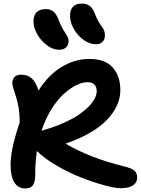

<svg xmlns="http://www.w3.org/2000/svg" viewBox="-20 -1083 786 1072"><path d="M515.1 -835.9Q480.5 -835.9 446.5 -860.4Q412.6 -884.8 391.8 -921.9Q371.1 -959 371.1 -994.1Q371.1 -1063 437 -1063Q463.9 -1063 481.4 -1049.6Q499 -1036.1 511.2 -1002.9Q519.5 -980.5 530.3 -962.2Q541 -943.8 548.3 -935.1Q555.7 -926.3 560.8 -913.8Q565.9 -901.4 565.9 -886.2Q565.9 -863.3 552.5 -849.6Q539.1 -835.9 515.1 -835.9ZM310.1 -805.2Q276.4 -805.2 242.7 -829.8Q209 -854.5 188 -891.6Q167 -928.7 167 -963.9Q167 -996.1 184.1 -1014.2Q201.2 -1032.2 235.8 -1032.2Q261.7 -1032.2 278.8 -1018.1Q295.9 -1003.9 308.1 -969.2Q318.8 -939.9 333 -917.5Q347.2 -895 355 -882.1Q362.8 -869.1 362.8 -854Q362.8 -831.5 348.9 -818.4Q335 -805.2 310.1 -805.2ZM121.1 -30.8Q82 -30.8 60.5 -63.7Q39.1 -96.7 39.1 -162.1Q39.1 -251.5 89.8 -398.9Q89.8 -449.7 82.8 -488.5Q75.7 -527.3 55.2 -587.9Q43 -622.1 54.4 -644Q65.9 -666 99.1 -666Q134.8 -666 158.2 -644.5Q181.6 -623 194.8 -577.1Q249 -663.6 323 -708.7Q397 -753.9 480 -753.9Q566.9 -753.9 609.4 -706.1Q651.9 -658.2 651.9 -580.1Q651.9 -491.2 576.2 -412.8Q500.5 -334.5 346.2 -280.8Q480.5 -201.7 669.9 -154.8Q712.4 -145 729.2 -131.1Q746.1 -117.2 746.1 -90.8Q746.1 -64.5 722.9 -48.3Q699.7 -32.2 653.8 -32.2Q623 -32.2 563 -48.3Q502.9 -64.5 434.6 -91.1Q366.2 -117.7 296.9 -158Q227.5 -198.2 186 -240.2Q176.8 -176.8 176.8 -109.9Q176.8 -65.4 163.3 -48.1Q149.9 -30.8 121.1 -30.8ZM467.8 -624Q439.5 -624 405.3 -607.2Q371.1 -590.3 335.7 -558.3Q300.3 -526.4 267.1 -472.9Q233.9 -419.4 211.9 -353Q278.3 -371.6 332.3 -395.5Q386.2 -419.4 420.4 -442.9Q454.6 -466.3 477.8 -491Q501 -515.6 510.5 -536.4Q520 -557.1 520 -575.2Q520 -597.2 507.1 -610.6Q494.1 -624 467.8 -624Z"/></svg>

Font: Shantell Sans Irregular Bouncy
Style: Regular
Weight: 600
Designer: Stephen Nixon, Anya Danilova, Shantell Martin
Foundry: Arrow Type
Version: Version 1.006;[9816181b4]